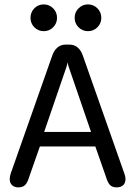

<svg xmlns="http://www.w3.org/2000/svg" viewBox="-20 -820 579 850"><path d="M60.5 9.5Q44.5 9.5 33.8 0Q23 -9.5 23 -27.5Q23 -32.5 24 -38.2Q25 -44 27 -50.5L211 -573Q218.5 -596 233.8 -609.2Q249 -622.5 270 -622.5H288Q309.5 -622.5 324.5 -609.2Q339.5 -596 347 -573L531 -50.5Q533.5 -44 534.5 -38.2Q535.5 -32.5 535.5 -27.5Q535.5 -9 524.8 0.2Q514 9.5 497 9.5Q476 9.5 466 -2Q456 -13.5 449 -37.5L402 -171.5H156.5L109.5 -37.5Q102.5 -13.5 92.2 -2Q82 9.5 60.5 9.5ZM175.5 -236H383L284 -524.5Q282.5 -529.5 281.2 -534.8Q280 -540 279 -544Q278.5 -540 277.2 -534.8Q276 -529.5 274.5 -524.5ZM173.5 -682Q149 -682 132 -699.2Q115 -716.5 115 -741Q115 -766 132 -783.2Q149 -800.5 173.5 -800.5Q198 -800.5 215.2 -783.2Q232.5 -766 232.5 -741Q232.5 -716.5 215.2 -699.2Q198 -682 173.5 -682ZM369.5 -682Q345 -682 327.8 -699.2Q310.5 -716.5 310.5 -741Q310.5 -766 327.8 -783.2Q345 -800.5 369.5 -800.5Q394 -800.5 411.2 -783.2Q428.5 -766 428.5 -741Q428.5 -716.5 411.2 -699.2Q394 -682 369.5 -682Z"/></svg>

Font: Sono
Style: Regular
Weight: 400
Designer: Tyler Finck
Foundry: Tyler Finck
Version: Version 2.112